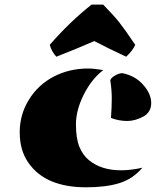

<svg xmlns="http://www.w3.org/2000/svg" viewBox="-20 -798 710 827"><path d="M507.3 -482.9Q563.5 -471.2 597.4 -432.1Q631.3 -393.1 631.3 -353.8Q631.3 -314.5 596.7 -295.7Q562 -276.9 527.3 -276.9Q492.7 -276.9 458 -290Q461.4 -335.9 461.4 -373.8Q461.4 -411.6 455.1 -451.2Q456.5 -461.9 474.9 -472.4Q493.2 -482.9 507.3 -482.9ZM424.8 -496.1Q374 -457 340.6 -390.1Q307.1 -323.2 307.1 -262.7Q307.1 -202.1 321.8 -166Q336.4 -129.9 363.3 -107.9Q416.5 -64.5 501.5 -64.5Q544.4 -64.5 593.3 -75.7Q552.7 -27.3 494.6 -9.3Q436.5 8.8 350.6 8.8Q264.6 8.8 202.4 -17.1Q140.1 -43 102.5 -96.7Q64.9 -150.4 64.9 -227.8Q64.9 -305.2 105 -369.4Q145 -433.6 211.9 -468.3Q278.8 -502.9 359.4 -502.9Q385.3 -502.9 424.8 -496.1ZM194.3 -605Q281.2 -704.6 374.5 -778.3H424.3Q469.2 -732.4 492.4 -703.4Q515.6 -674.3 562.5 -605Q550.8 -578.6 523.4 -553.7Q437.5 -593.8 386.2 -621.1Q314.9 -589.8 222.7 -553.7Q202.1 -575.7 194.3 -605Z"/></svg>

Font: Emblema One
Style: Regular
Weight: 400
Designer: Riccardo De Franceschi
Foundry: Riccardo De Franceschi
Version: Version 1.003